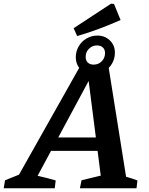

<svg xmlns="http://www.w3.org/2000/svg" viewBox="-56 -1011 799 1031"><path d="M621 -62Q637 -58 652.5 -52.5Q668 -47 682 -42L677 0H373L382 -43L485 -68L414 -623L443 -619L146 -67Q170 -62 194.5 -55.5Q219 -49 243 -42L238 0H-36L-29 -43L46 -73L379 -664H525ZM164 -201 198 -273H535L543 -201ZM445 -611Q404 -611 377.5 -637.5Q351 -664 351 -704Q351 -735 366.5 -762Q382 -789 409 -804.5Q436 -820 467 -820Q507 -820 534 -794Q561 -768 561 -728Q561 -696 545.5 -669.5Q530 -643 503.5 -627Q477 -611 445 -611ZM447 -664Q473 -664 490.5 -682Q508 -700 508 -726Q508 -745 496.5 -756Q485 -767 464 -767Q440 -767 422 -749.5Q404 -732 404 -706Q404 -686 415.5 -675Q427 -664 447 -664ZM358.2 -817.4 339.5 -859.6 540.4 -991.3 556.3 -989.7 591.5 -903.5Q534.6 -878.3 477 -856.7Q419.4 -835.1 358.2 -817.4Z"/></svg>

Font: Piazzolla Thin
Style: Bold Italic
Weight: 700
Italic angle: -11.3°
Version: Version 2.005